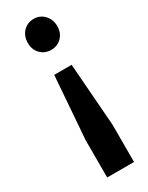

<svg xmlns="http://www.w3.org/2000/svg" viewBox="-188 -579 598 774"><g transform="rotate(-30 111.0 -192.0)"><path d="M56 -470Q56 -502 75.5 -522.5Q95 -543 125 -543Q154 -543 173.5 -522Q193 -501 193 -470Q193 -439 173.5 -419Q154 -399 125 -399Q95 -399 75.5 -419Q56 -439 56 -470ZM187 159H62V-15L84 -306H165L187 -15Z"/></g></svg>

Font: Montserrat arm2 Medium
Style: Regular
Weight: 500
Designer: Julieta Ulanovsky
Foundry: Julieta Ulanovsky
Version: Version 6.000